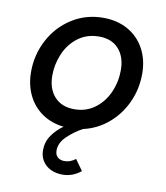

<svg xmlns="http://www.w3.org/2000/svg" viewBox="-81 -570 737 855"><g transform="rotate(10 287.0 -142.0)"><path d="M434.5 -285Q434.5 -345 402.8 -380.5Q371 -416 314 -416Q259 -416 219 -386Q179 -356 158.5 -308.2Q138 -260.5 138 -209.5Q138 -149.5 170.2 -113.8Q202.5 -78 260 -78Q313 -78 352.8 -107.5Q392.5 -137 413.5 -184.5Q434.5 -232 434.5 -285ZM155 125.5Q155 88 175.8 58Q196.5 28 227 7Q171.5 1 129.5 -27.8Q87.5 -56.5 64.8 -103.5Q42 -150.5 42 -209.5Q42 -286.5 77.5 -353.8Q113 -421 176.2 -461.2Q239.5 -501.5 318 -501.5Q381.5 -501.5 429.8 -474.2Q478 -447 504.5 -398Q531 -349 531 -285.5Q531 -217 503.5 -156.5Q476 -96 426.5 -54Q377 -12 314 2Q276 22.5 245.2 52.2Q214.5 82 214.5 116Q214.5 136.5 226.5 146.8Q238.5 157 257 157Q284 157 307 138.5L342 187.5Q304 218 259 218Q229.5 218 205.8 206.8Q182 195.5 168.5 174.5Q155 153.5 155 125.5Z"/></g></svg>

Font: HK Grotesk Medium
Style: Italic
Weight: 500
Italic angle: -8°
Designer: Alfredo Marco Pradil
Foundry: Hanken Design Co.
Version: Version 3.004